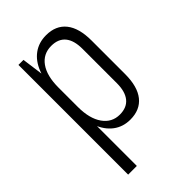

<svg xmlns="http://www.w3.org/2000/svg" viewBox="-219 -629 891 891"><g transform="rotate(-45 226.5 -183.5)"><path d="M262 7Q214 7 179 -19.5Q144 -46 125.5 -94.5Q107 -143 106 -209V-334Q107 -401 125.5 -448.5Q144 -496 179 -521.5Q214 -547 262 -547Q326 -547 360 -504.5Q394 -462 394 -380V-160Q394 -78 360 -35.5Q326 7 262 7ZM74 -540H107L131 -363V180H74ZM244 -44Q290 -44 313.5 -73Q337 -102 337 -157V-382Q337 -438 313.5 -466.5Q290 -495 244 -495Q191 -495 161 -453Q131 -411 131 -334V-207Q131 -131 161.5 -87.5Q192 -44 244 -44Z"/></g></svg>

Font: Pathway Extreme Condensed Thin
Style: Regular
Weight: 250
Width: 3
Version: Version 1.001;gftools[0.9.26]